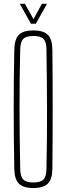

<svg xmlns="http://www.w3.org/2000/svg" viewBox="-20 -962 342 988"><path d="M151.5 5.5Q99 5.5 76.8 -17.5Q54.5 -40.5 53.5 -93.5Q52 -175 51.2 -250.5Q50.5 -326 50.5 -399.8Q50.5 -473.5 51.2 -548.8Q52 -624 53.5 -705.5Q54.5 -759.5 76.8 -782.5Q99 -805.5 151.5 -805.5Q204 -805.5 226.5 -782.5Q249 -759.5 249.5 -705.5Q250.5 -624 250.8 -548.5Q251 -473 251 -399.5Q251 -326 250.8 -250.5Q250.5 -175 249.5 -93.5Q249 -40.5 226.5 -17.5Q204 5.5 151.5 5.5ZM151.5 -23Q188.5 -23 203.5 -38Q218.5 -53 219 -91.5Q221 -174.5 221.5 -251.5Q222 -328.5 222 -403Q222 -477.5 221 -552.8Q220 -628 219 -708Q218.5 -747 203.5 -762Q188.5 -777 151.5 -777Q115 -777 100 -762Q85 -747 84 -708Q82 -628 81.2 -552.8Q80.5 -477.5 80.5 -403Q80.5 -328.5 81.5 -251.5Q82.5 -174.5 84 -91.5Q85 -53 100 -38Q115 -23 151.5 -23ZM139 -840 82 -942.5H108L152.5 -863.5L195.5 -942.5H222L164.5 -840Z"/></svg>

Font: Big Shoulders Display ExtraLight
Style: Regular
Weight: 250
Designer: Patric King
Foundry: XO Type Co
Version: Version 2.002